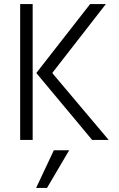

<svg xmlns="http://www.w3.org/2000/svg" viewBox="-20 -694 589 952"><path d="M519 0H437L160 -332L427 -674H505L239 -332ZM213 238H159L247 51H323ZM142 0H80V-674H142Z"/></svg>

Font: Hind Vadodara Light
Style: Regular
Weight: 300
Designer: Hitesh Malaviya
Foundry: Indian Type Foundry
Version: Version 1.000;PS 1.0;hotconv 1.0.86;makeotf.lib2.5.63406; tt